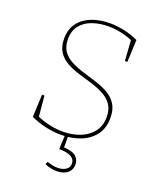

<svg xmlns="http://www.w3.org/2000/svg" viewBox="-163 -798 924 1111"><g transform="rotate(20 299.0 -243.0)"><path d="M122 -528Q122 -482 143 -453.5Q164 -425 198.5 -407.5Q233 -390 274.5 -377.5Q316 -365 357 -352Q398 -339 432.5 -319.5Q467 -300 488 -267.5Q509 -235 509 -183Q509 -119 476.5 -77Q444 -35 390.5 -14.5Q337 6 273 6Q227 6 179 -4.5Q131 -15 85 -36L91 -175H106L118 -41L113 -51Q153 -33 194.5 -24Q236 -15 276 -15Q333 -15 381 -33.5Q429 -52 458 -89Q487 -126 487 -181Q487 -228 466 -257.5Q445 -287 410.5 -305Q376 -323 335 -335.5Q294 -348 252.5 -360.5Q211 -373 176.5 -392Q142 -411 121 -442.5Q100 -474 100 -524Q100 -582 129 -620.5Q158 -659 208 -678.5Q258 -698 320 -698Q363 -698 408 -688.5Q453 -679 496 -659L490 -522H475L466 -653L474 -644Q440 -660 399 -669Q358 -678 317 -678Q267 -678 222 -663Q177 -648 149.5 -615Q122 -582 122 -528ZM320 212Q303 212 284 208Q265 204 247 196L255 179Q270 185 287 188.5Q304 192 320 192Q349 192 369.5 179Q390 166 390 141Q390 124 379.5 112Q369 100 347.5 93.5Q326 87 292 87L296 0H315V68Q371 72 391 91.5Q411 111 411 138Q411 163 399 179.5Q387 196 366.5 204Q346 212 320 212Z"/></g></svg>

Font: Bitter Thin
Style: Regular
Weight: 100
Designer: Sol Matas, and Bitter project Authors
Foundry: Sol Matas
Version: Version 2.002